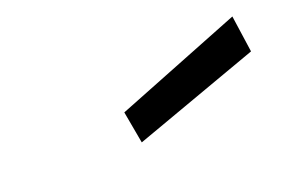

<svg xmlns="http://www.w3.org/2000/svg" viewBox="-39 -844 504 343"><g transform="rotate(-20 212.5 -672.0)"><path d="M415 -750 425 -680 186 -594 175 -655Z"/></g></svg>

Font: Panefresco 400wt
Style: Italic
Weight: 400
Foundry: Campivisivi & Chank Co
Version: Version 1.001